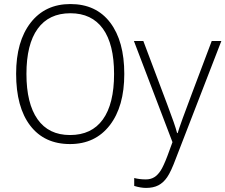

<svg xmlns="http://www.w3.org/2000/svg" viewBox="-20 -693 1099 936"><path d="M585.9 -332.5Q585.9 -173.8 515.1 -82.3Q444.3 9.3 321.3 9.3Q196.3 9.3 127.4 -80.6Q58.6 -170.4 58.6 -333.5Q58.6 -491.2 129.4 -582.3Q200.2 -673.3 323.2 -673.3Q448.7 -673.3 517.3 -582.8Q585.9 -492.2 585.9 -332.5ZM108.9 -332.5Q108.9 -188.5 163.1 -111.6Q217.3 -34.7 321.3 -34.7Q426.8 -34.7 481.4 -110.6Q536.1 -186.5 536.1 -332.5Q536.1 -477.5 481.7 -553Q427.2 -628.4 323.2 -628.4Q218.3 -628.4 163.6 -552.7Q108.9 -477.1 108.9 -332.5ZM632.8 -493.2H678.7Q755.4 -289.1 794.9 -184.8Q834.5 -80.6 843.3 -44.4H846.2Q850.6 -60.5 870.4 -115.5Q890.1 -170.4 1012.2 -493.2H1059.1L837.4 79.6Q813.5 144 794.9 170.9Q776.4 197.8 752 210.4Q727.5 223.1 691.9 223.1Q666 223.1 634.3 213.4V174.8Q660.6 181.6 690.9 181.6Q714.4 181.6 731.7 171.1Q749 160.6 763.2 138.7Q777.3 116.7 795.9 67.9L820.8 0Z"/></svg>

Font: Bpm'online Open Sans Light
Style: Regular
Weight: 300
Foundry: Ascender Corporation
Version: Version 1.10